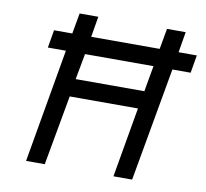

<svg xmlns="http://www.w3.org/2000/svg" viewBox="-78 -785 932 870"><g transform="rotate(10 388.0 -350.0)"><path d="M96.5 0 187.5 -523H104.5L118.5 -605H202.5L219.5 -700H305.5L289.5 -605H604.5L621.5 -700H707.5L691.5 -605H775.5L761.5 -523H677.5L584.5 0H498.5L554.5 -322H240.5L182.5 0ZM253.5 -404H569.5L590.5 -523H275.5Z"/></g></svg>

Font: Overpass
Style: Italic
Weight: 400
Italic angle: -10°
Designer: Delve Withrington, Dave Bailey, Thomas Jockin
Foundry: Delve Fonts LLC
Version: Version 4.000